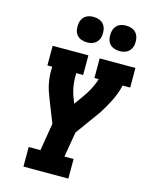

<svg xmlns="http://www.w3.org/2000/svg" viewBox="-139 -1050 885 1136"><g transform="rotate(15 303.5 -481.5)"><path d="M118 0V-120H190L218 -289L194 -349L164 -425Q155 -447 147.5 -470Q140 -493 135.5 -517Q131 -541 129.5 -565.5Q128 -590 130 -615H100V-735H319V-615H277Q275 -577 280.5 -540Q286 -503 299 -470L312 -437L345 -483Q368 -514 386 -547Q404 -580 414 -615H388V-735H607V-615H561Q549 -565 525 -516.5Q501 -468 471 -423L470 -422Q468 -420 466.5 -417.5Q465 -415 463 -412L363 -274L337 -120H393V0ZM490 -807Q472 -807 454.5 -813.5Q437 -820 426.5 -834Q416 -848 413.5 -866.5Q411 -885 414 -904Q416 -917 422.5 -929Q429 -941 440 -949Q451 -957 464 -960Q477 -963 490 -963Q509 -963 526 -956.5Q543 -950 553.5 -936Q564 -922 567 -903.5Q570 -885 567 -866Q565 -853 558 -841Q551 -829 540 -821Q529 -813 516 -810Q503 -807 490 -807ZM290 -807Q272 -807 254.5 -813.5Q237 -820 226.5 -834Q216 -848 213.5 -866.5Q211 -885 214 -904Q216 -917 222.5 -929Q229 -941 240 -949Q251 -957 264 -960Q277 -963 290 -963Q309 -963 326 -956.5Q343 -950 353.5 -936Q364 -922 367 -903.5Q370 -885 367 -866Q365 -853 358 -841Q351 -829 340 -821Q329 -813 316 -810Q303 -807 290 -807Z"/></g></svg>

Font: Iosevka Curly Slab HvEx
Style: Italic
Weight: 900
Width: 7
Italic angle: -9°
Monospace: yes
Designer: Belleve Invis
Foundry: Belleve Invis
Version: Version 11.1.0; ttfautohint (v1.8.3)